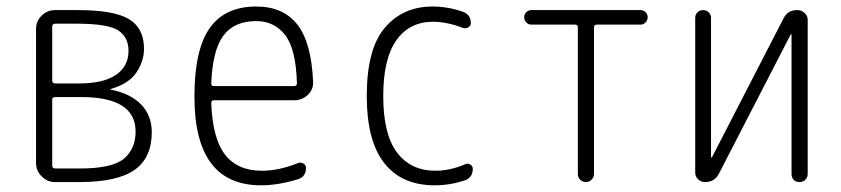

<svg xmlns="http://www.w3.org/2000/svg" viewBox="-20 -550 2540 580"><path d="M137.7 -249V-49.8Q137.7 -41 147.5 -41H220.7Q319.3 -41 354.5 -70.8Q389.6 -100.6 389.6 -152.3Q389.6 -257.8 222.7 -256.8H147.5Q137.7 -256.8 137.7 -249ZM137.7 -469.7V-306.6Q137.7 -297.9 147.5 -297.9H218.8Q292 -297.9 330.1 -323.7Q368.2 -349.6 368.2 -396.5Q368.2 -437.5 337.4 -458Q306.6 -478.5 210 -478.5H147.5Q137.7 -478.5 137.7 -469.7ZM146.5 0Q123 0 106 -17.1Q88.9 -34.2 88.9 -56.6V-462.9Q88.9 -486.3 106 -502.9Q123 -519.5 146.5 -519.5H214.8Q324.2 -519.5 369.6 -492.2Q415 -464.8 415 -403.3Q415 -365.2 392.1 -331.1Q369.1 -296.9 314.5 -281.2Q313.5 -281.2 313.5 -280.3L314.5 -279.3Q374 -267.6 406.2 -234.4Q438.5 -201.2 438.5 -150.4Q438.5 -73.2 386.2 -36.6Q334 0 219.7 0Z M753.9 -486.3Q687.5 -486.3 654.8 -442.4Q622.1 -398.4 618.2 -297.9Q618.2 -290 626 -290H868.2Q877 -290 877 -298.8Q874 -402.3 841.3 -444.3Q808.6 -486.3 753.9 -486.3ZM768.6 9.8Q566.4 9.8 567.4 -259.8Q567.4 -399.4 613.3 -464.8Q659.2 -530.3 753.9 -530.3Q835.9 -530.3 878.4 -475.6Q920.9 -420.9 925.8 -302.7Q926.8 -279.3 909.7 -263.2Q892.6 -247.1 869.1 -247.1H626Q618.2 -247.1 618.2 -238.3Q622.1 -131.8 659.7 -83Q697.3 -34.2 771.5 -34.2Q822.3 -34.2 880.9 -57.6Q888.7 -60.5 896.5 -56.2Q904.3 -51.8 904.3 -43Q904.3 -16.6 880.9 -8.8Q820.3 9.8 768.6 9.8Z M1293 9.8Q1193.4 9.8 1140.6 -57.6Q1087.9 -125 1087.9 -259.8Q1087.9 -402.3 1142.6 -466.3Q1197.3 -530.3 1286.1 -530.3Q1333 -530.3 1377.9 -514.6Q1402.3 -505.9 1402.3 -480.5Q1402.3 -471.7 1394.5 -467.3Q1386.7 -462.9 1377.9 -465.8Q1333 -483.4 1289.1 -484.4Q1216.8 -484.4 1177.2 -428.2Q1137.7 -372.1 1137.7 -259.8Q1137.7 -144.5 1179.2 -89.4Q1220.7 -34.2 1295.9 -34.2Q1338.9 -34.2 1384.8 -53.7Q1392.6 -57.6 1400.4 -53.2Q1408.2 -48.8 1408.2 -40Q1408.2 -13.7 1383.8 -4.9Q1338.9 9.8 1293 9.8Z M1585 -475.6Q1576.2 -475.6 1569.8 -482.4Q1563.5 -489.3 1563.5 -498Q1563.5 -506.8 1569.8 -513.2Q1576.2 -519.5 1585 -519.5H1915Q1923.8 -519.5 1930.2 -513.2Q1936.5 -506.8 1936.5 -498Q1936.5 -489.3 1930.2 -482.4Q1923.8 -475.6 1915 -475.6H1783.2Q1774.4 -475.6 1774.4 -467.8V-24.4Q1774.4 -14.6 1767.1 -7.3Q1759.8 0 1750 0Q1740.2 0 1732.9 -6.8Q1725.6 -13.7 1725.6 -24.4V-467.8Q1725.6 -475.6 1716.8 -475.6Z M2109.4 0Q2097.7 0 2088.9 -8.3Q2080.1 -16.6 2080.1 -29.3V-496.1Q2080.1 -505.9 2086.9 -512.7Q2093.8 -519.5 2104 -519.5Q2114.3 -519.5 2121.1 -512.7Q2127.9 -505.9 2127.9 -496.1V-75.2Q2127.9 -74.2 2128.9 -74.2Q2130.9 -74.2 2130.9 -75.2L2346.7 -494.1Q2359.4 -520.5 2389.6 -519.5Q2401.4 -519.5 2410.6 -510.7Q2419.9 -502 2419.9 -490.2V-24.4Q2419.9 -14.6 2413.1 -7.3Q2406.2 0 2395 0Q2383.8 0 2377.4 -6.8Q2371.1 -13.7 2371.1 -24.4V-445.3Q2371.1 -446.3 2370.1 -446.3Q2368.2 -446.3 2368.2 -445.3L2152.3 -26.4Q2139.6 0 2109.4 0Z"/></svg>

Font: Rounded Mgen+ 2m light
Style: Regular
Weight: 200
Designer: [Source Han Sans]
Ryoko NISHIZUKA  (kana & ideographs); Paul D. Hunt (Latin, Greek & Cyrillic); Wenlong ZHANG  (bopomofo
Version: Version 1.059.20150602